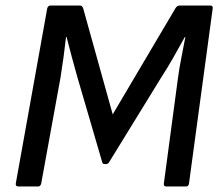

<svg xmlns="http://www.w3.org/2000/svg" viewBox="-20 -675 798 695"><path d="M47 0Q36 0 37 -10L151 -645Q154 -655 163 -655H269Q274 -655 276.5 -652.5Q279 -650 281 -645L388 -261L615 -645Q621 -655 630 -655H741Q751 -655 750 -645L664 -10Q662 0 654 0H582Q572 0 573 -10L624 -391Q629 -429 636.5 -466Q644 -503 651 -541H649Q628 -503 607 -466Q586 -429 562 -392L375 -88Q371 -81 363 -81H360Q351 -81 350 -88L260 -396Q250 -432 240 -468.5Q230 -505 221 -541H219Q215 -505 210 -468Q205 -431 199 -394L129 -10Q126 0 118 0Z"/></svg>

Font: Sofia Sans Medium
Style: Italic
Weight: 500
Italic angle: -9°
Version: Version 4.101